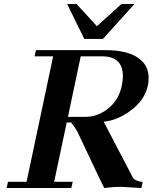

<svg xmlns="http://www.w3.org/2000/svg" viewBox="-20 -941 794 961"><path d="M720 -512Q703 -436 629 -384Q565 -338 499 -332L644 -54Q654 -35 694 -30L688 0Q679 0 634 -3Q595 -6 583 -6Q550 -6 502 0Q497 -8 463.5 -78.5Q430 -149 367 -283Q363 -290 355.5 -301Q348 -312 336 -328H314L251 -31H344L337 0H13L20 -31H113L246 -659H153L160 -690H510Q616 -690 672 -651Q724 -615 724 -550Q724 -541 723 -531.5Q722 -522 720 -512ZM590 -514Q592 -527 593.5 -538Q595 -549 595 -560Q595 -659 491 -659H384L320 -356H406Q471 -356 524 -400Q576 -443 590 -514ZM316 -921H363L465 -810L588 -921H653L495 -746H402Z"/></svg>

Font: GFS Didot
Style: Bold Italic
Weight: 700
Italic angle: -12°
Designer: Designed by Takis Katsoulidis and George D. Matthiopoulos.
Foundry: Designed by Takis Katsoulidis and George D. Matthiopoulos.
Version: Version 1.0